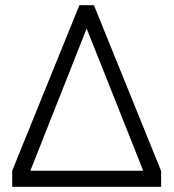

<svg xmlns="http://www.w3.org/2000/svg" viewBox="-20 -720 669 740"><path d="M27 0H601V-61L342 -700H286L27 -62ZM97 -62 314 -610 532 -62Z"/></svg>

Font: Arthouse Owned
Style: Regular
Weight: 400
Designer: Jeremy Tribby
Foundry: Tribby Type
Version: Version 1.000;PS 001.000;hotconv 1.0.88;makeotf.lib2.5.64775